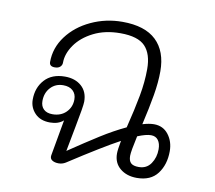

<svg xmlns="http://www.w3.org/2000/svg" viewBox="-70 -679 856 763"><g transform="rotate(10 358.0 -297.5)"><path d="M639 -124Q639 -70 611.5 -33.5Q584 3 528 3Q487 3 460.5 -19Q434 -41 434 -79Q434 -94 441 -131Q374 -95 240 -8Q227 0 212 0Q196 0 186 -6.5Q176 -13 178 -26L204 -172Q184 -154 150 -154Q111 -154 89 -177Q67 -200 67 -232Q67 -280 96 -312Q125 -344 178 -344Q219 -344 244.5 -321.5Q270 -299 270 -259Q270 -241 253 -154L234 -54Q302 -100 353.5 -132.5Q405 -165 454 -188Q473 -264 483.5 -321Q494 -378 494 -430Q494 -491 465 -521.5Q436 -552 365 -552Q303 -552 256.5 -528.5Q210 -505 185 -469Q160 -433 160 -397Q160 -387 152.5 -380Q145 -373 131 -373Q109 -373 109 -391Q109 -448 144.5 -495.5Q180 -543 239 -570.5Q298 -598 365 -598Q456 -598 501.5 -554.5Q547 -511 547 -430Q547 -386 538 -333Q529 -280 513 -211Q540 -219 559 -219Q596 -219 617.5 -191Q639 -163 639 -124ZM230 -261Q230 -283 216 -296Q202 -309 177 -309Q146 -309 126 -287.5Q106 -266 106 -233Q106 -212 118.5 -200Q131 -188 154 -188Q188 -188 209 -209Q230 -230 230 -261ZM594 -124Q594 -147 584 -160.5Q574 -174 555 -174Q535 -174 501 -160Q487 -97 487 -79Q487 -59 496.5 -50Q506 -41 528 -41Q560 -41 577 -66Q594 -91 594 -124Z"/></g></svg>

Font: Mali Light
Style: Italic
Weight: 300
Italic angle: -10°
Version: Version 1.000; ttfautohint (v1.6)